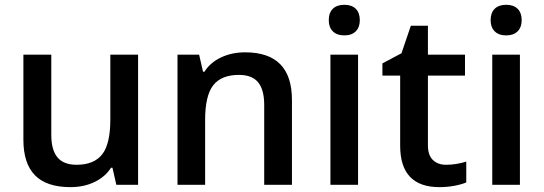

<svg xmlns="http://www.w3.org/2000/svg" viewBox="-20 -767 2260 797"><path d="M462.9 0 446.8 -70.8H440.9Q417 -33.2 372.8 -11.7Q328.6 9.8 272 9.8Q173.8 9.8 125.5 -39.1Q77.1 -87.9 77.1 -187V-540H192.9V-207Q192.9 -145 218.3 -114Q243.7 -83 297.9 -83Q370.1 -83 404.1 -126.2Q438 -169.4 438 -271V-540H553.2V0Z M1191.9 0H1076.7V-332Q1076.7 -394.5 1051.5 -425.3Q1026.4 -456.1 971.7 -456.1Q898.9 -456.1 865.2 -413.1Q831.5 -370.1 831.5 -269V0H716.8V-540H806.6L822.8 -469.2H828.6Q853 -507.8 897.9 -528.8Q942.9 -549.8 997.6 -549.8Q1191.9 -549.8 1191.9 -352.1Z M1466.3 0H1351.6V-540H1466.3ZM1344.7 -683.1Q1344.7 -713.9 1361.6 -730.5Q1378.4 -747.1 1409.7 -747.1Q1439.9 -747.1 1456.8 -730.5Q1473.6 -713.9 1473.6 -683.1Q1473.6 -653.8 1456.8 -637Q1439.9 -620.1 1409.7 -620.1Q1378.4 -620.1 1361.6 -637Q1344.7 -653.8 1344.7 -683.1Z M1831.5 -83Q1873.5 -83 1915.5 -96.2V-9.8Q1896.5 -1.5 1866.5 4.2Q1836.4 9.8 1804.2 9.8Q1641.1 9.8 1641.1 -162.1V-453.1H1567.4V-503.9L1646.5 -545.9L1685.5 -660.2H1756.3V-540H1910.2V-453.1H1756.3V-164.1Q1756.3 -122.6 1777.1 -102.8Q1797.9 -83 1831.5 -83Z M2138.2 0H2023.4V-540H2138.2ZM2016.6 -683.1Q2016.6 -713.9 2033.4 -730.5Q2050.3 -747.1 2081.5 -747.1Q2111.8 -747.1 2128.7 -730.5Q2145.5 -713.9 2145.5 -683.1Q2145.5 -653.8 2128.7 -637Q2111.8 -620.1 2081.5 -620.1Q2050.3 -620.1 2033.4 -637Q2016.6 -653.8 2016.6 -683.1Z"/></svg>

Font: f1_25842          
Style: Regular
Weight: 600
Foundry: Ascender Corporation
Version: Version 1.10